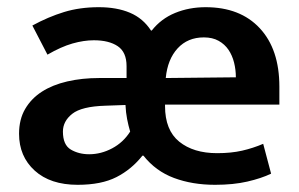

<svg xmlns="http://www.w3.org/2000/svg" viewBox="-20 -504 832 534"><path d="M757 -213H439V-209Q439 -142 478.5 -110Q518 -78 584 -78Q623 -78 653.5 -85Q684 -92 712 -104L734 -21Q707 -8 668 1Q629 10 578 10Q515 10 464 -9Q413 -28 379 -71H376Q346 -33 304 -11.5Q262 10 196 10Q120 10 76.5 -29.5Q33 -69 33 -132Q33 -172 50 -201Q67 -230 96.5 -249Q126 -268 167 -277.5Q208 -287 256 -287H332V-320Q332 -359 307.5 -375.5Q283 -392 241 -392Q213 -392 181.5 -383Q150 -374 112 -352L70 -433Q114 -457 158 -470.5Q202 -484 255 -484Q305 -484 341.5 -468.5Q378 -453 400 -419H402Q428 -452 467 -468Q506 -484 552 -484Q648 -484 702.5 -425.5Q757 -367 757 -263ZM155 -138Q155 -101 177 -88Q199 -75 228 -75Q261 -75 292 -91.5Q323 -108 342 -138Q337 -155 333.5 -173Q330 -191 329 -212L273 -210Q207 -208 181 -187.5Q155 -167 155 -138ZM636 -289Q636 -310 631 -330Q626 -350 615.5 -365.5Q605 -381 588 -390.5Q571 -400 547 -400Q502 -400 474 -369.5Q446 -339 441 -287Z"/></svg>

Font: Mukta Vaani SemiBold
Style: Regular
Weight: 600
Designer: Noopur Datye, Girish Dalvi, Yashodeep Gholap, Pallavi Karambelkar
Foundry: Ek Type
Version: Version 2.538;PS 1.000;hotconv 16.6.51;makeotf.lib2.5.65220;